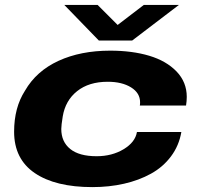

<svg xmlns="http://www.w3.org/2000/svg" viewBox="-20 -745 811 777"><path d="M704.1 -725.1 515.1 -581.1H379.9L240.2 -725.1H375L456.1 -644L562 -725.1ZM354 12.2Q204.1 12.2 120.6 -44.7Q37.1 -101.6 37.1 -211.9Q37.1 -309.6 81.1 -377.9Q127 -457.5 216.8 -498.8Q306.6 -540 425.8 -540Q515.1 -540 584.2 -519.3Q653.3 -498.5 694.6 -455.6Q735.8 -412.6 735.8 -353Q735.8 -335.9 732.9 -317.9H545.9Q546.9 -321.8 546.9 -331.1Q546.9 -368.7 510.3 -391.4Q473.6 -414.1 416 -414.1Q339.8 -414.1 292.2 -376.2Q244.6 -338.4 233.9 -273.9Q228 -237.8 228 -223.1Q228 -171.4 264.2 -142.1Q300.3 -112.8 371.1 -112.8Q433.1 -112.8 480.2 -141.1Q527.3 -169.4 534.2 -210.9H713.9Q704.6 -155.8 672.1 -112.3Q639.6 -68.8 590.8 -42Q542 -15.1 481.9 -1.5Q421.9 12.2 354 12.2Z"/></svg>

Font: Archivo Expanded ExtraBold
Style: Italic
Weight: 800
Width: 7
Italic angle: -10°
Designer: Hector Gatti
Foundry: Omnibus-Type
Version: Version 2.001